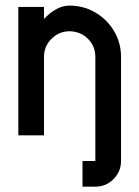

<svg xmlns="http://www.w3.org/2000/svg" viewBox="-20 -494 509 701"><path d="M328.1 -286.1Q328.1 -325.2 301.3 -352.1Q274.4 -378.9 234.4 -379.9Q195.8 -379.9 168.2 -352.5Q140.6 -325.2 140.6 -286.1V0H46.9V-468.8H140.6V-424.8Q161.6 -447.3 185.3 -460.4Q209 -473.6 234.4 -473.6Q286.6 -473.1 328.9 -448Q371.1 -422.9 396.5 -380.4Q421.9 -337.9 421.9 -286.1V93.8Q421.9 132.3 394.5 159.9Q367.2 187.5 328.1 187.5H281.2V93.8H328.1Z"/></svg>

Font: Lambda
Style: Regular
Weight: 400
Designer: GGBotNet
Version: 0.22